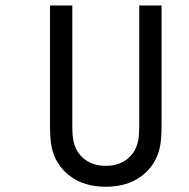

<svg xmlns="http://www.w3.org/2000/svg" viewBox="-20 -687 707 717"><path d="M583.3 -219.4ZM166.7 -219.4V-666.7H250V-219.4Q250 -177.1 255.2 -156.2Q265 -115.9 296.5 -91.8Q328.1 -67.7 375 -67.7Q421.9 -67.7 453.5 -91.8Q485 -115.9 494.8 -156.2Q500 -177.1 500 -219.4V-666.7H583.3V-219.4Q583.3 -168 577.5 -139.3Q563.8 -72.3 510.4 -30.9Q457 10.4 375 10.4Q293 10.4 239.6 -30.9Q186.2 -72.3 172.5 -139.3Q166.7 -168 166.7 -219.4ZM250 -219.4Z"/></svg>

Font: Monoid
Style: Regular
Weight: 400
Width: 4
Monospace: yes
Designer: Andreas Larsen (@larsenwork)
Version: Version 0.61